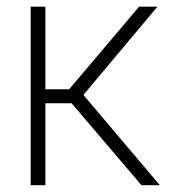

<svg xmlns="http://www.w3.org/2000/svg" viewBox="-20 -542 496 562"><path d="M69.8 0V-522.5H112.8V-280.8H182.6L387.2 -522.5H440.9L224.1 -264.2L447.8 0H394L189.5 -239.7H112.8V0Z"/></svg>

Font: Inter 28pt ExtraLight
Style: Regular
Weight: 250
Designer: Rasmus Andersson
Foundry: rsms
Version: Version 4.001;git-66647c0bb